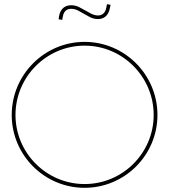

<svg xmlns="http://www.w3.org/2000/svg" viewBox="-20 -888 807 917"><path d="M54 -339C54 -521 202 -670 384 -670C566 -670 714 -521 714 -339C714 -157 566 -9 384 -9C202 -9 54 -157 54 -339ZM384 -688C192 -688 36 -531 36 -339C36 -147 192 9 384 9C576 9 732 -147 732 -339C732 -531 576 -688 384 -688ZM413 -824 358 -854C348 -859 335 -863 320 -863C293 -863 269 -849 262 -811L260 -796L277 -793L280 -808C285 -843 310 -846 320 -846C333 -846 348 -841 354 -837L410 -806C420 -801 433 -797 448 -797C475 -797 498 -812 505 -850L508 -865L491 -868L488 -853C483 -818 458 -814 448 -814C435 -814 419 -820 413 -824Z"/></svg>

Font: Rawengulk
Style: Light
Weight: 300
Version: Version 0.9